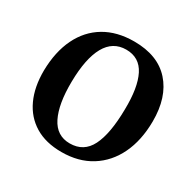

<svg xmlns="http://www.w3.org/2000/svg" viewBox="-162 -894 1083 1076"><g transform="rotate(30 380.0 -355.5)"><path d="M52 -332Q54 -454 97 -542.5Q140 -631 219.5 -678.5Q299 -726 410 -726Q563 -726 643.5 -636Q724 -546 723 -389Q722 -266 678.5 -175.5Q635 -85 555 -35Q475 15 365 15Q263 15 193 -27.5Q123 -70 87 -148Q51 -226 52 -332ZM218 -355Q216 -210 256 -130Q296 -50 381 -50Q471 -50 511.5 -130.5Q552 -211 554 -369Q557 -512 518.5 -588Q480 -664 394 -664Q308 -664 264 -585Q220 -506 218 -355Z"/></g></svg>

Font: Literata 36pt
Style: Bold Italic
Weight: 700
Italic angle: -2°
Designer: Latin by Veronika Burian and Jose Scaglione. Greek by Irene Vlachou. Cyrillic by Vera Evstafieva
Foundry: TypeTogether
Version: Version 3.002